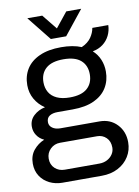

<svg xmlns="http://www.w3.org/2000/svg" viewBox="-98 -788 751 1034"><g transform="rotate(-10 278.0 -270.5)"><path d="M157.5 182Q120.2 182 88.3 166.4Q56.4 150.8 37.4 121.7Q18.4 92.6 18.4 53.5Q18.4 9.5 42.5 -19.7Q66.6 -48.9 101.3 -63.2Q76 -74.8 62 -96.2Q47.9 -117.5 47.9 -143.7Q47.9 -179.4 73.6 -203.3Q99.3 -227.2 135.8 -234.6Q101.5 -257.2 82 -291.6Q62.5 -325.9 62.5 -367.8Q62.5 -418.2 86.5 -456.3Q110.5 -494.5 158.5 -516.2Q206.5 -538 277.1 -538Q308.9 -538 336.8 -533.3Q364.7 -528.6 387.2 -519.2Q422.2 -534.7 439.6 -559.9Q456.9 -585 461.1 -611.2H548.4Q547.5 -580.8 534.5 -554.4Q521.4 -528.1 498.1 -510.4Q474.8 -492.7 441.7 -486.5Q467.2 -463.1 479.7 -432.8Q492.3 -402.5 492.3 -367.8Q492.3 -317.9 468.8 -279.5Q445.4 -241.1 398.4 -219.1Q351.5 -197.1 280.4 -197.1H198Q171 -197.1 154.2 -186.5Q137.5 -175.9 137.5 -152.5Q137.5 -132.6 154.4 -120.6Q171.3 -108.5 198.1 -108.5H412.1Q470.1 -108.5 507.3 -69.5Q544.4 -30.6 544.4 28.5Q544.4 71.7 522.7 106.5Q501.1 141.4 462.5 161.7Q423.9 182 373 182ZM182.7 115.1H371.5Q395.1 115.1 414 105.4Q432.9 95.7 444.1 78.9Q455.4 62.1 455.4 42Q455.4 7.7 435 -12.2Q414.6 -32.1 385.1 -32.1H182.7Q151.3 -32.1 129.4 -10.7Q107.4 10.7 107.4 42Q107.4 75.1 129.1 95.1Q150.8 115.1 182.7 115.1ZM277.7 -263.3Q341.7 -263.3 373 -291.3Q404.4 -319.2 404.4 -367.8Q404.4 -416.4 373 -444.1Q341.7 -471.8 277.7 -471.8Q214.1 -471.8 182.6 -444.1Q151 -416.4 151 -367.8Q151 -337 164.8 -313.2Q178.6 -289.5 206.9 -276.4Q235.2 -263.3 277.7 -263.3ZM125.3 -723H206.9L294.7 -614.4L250.6 -613.9L338.3 -723H420L314.5 -591H230.8Z"/></g></svg>

Font: Archivo SemiBold
Style: Regular
Weight: 600
Designer: Hector Gatti
Foundry: Omnibus-Type
Version: Version 2.001